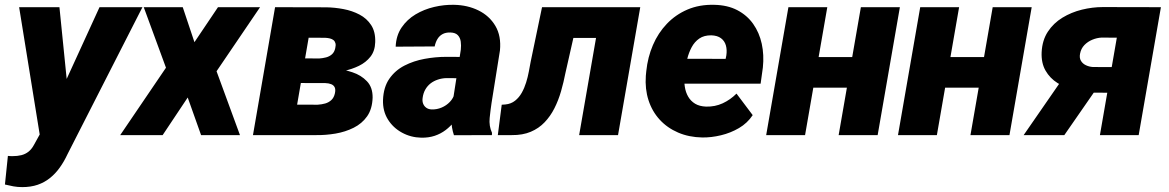

<svg xmlns="http://www.w3.org/2000/svg" viewBox="-38 -558 4830 793"><path d="M163.1 -69.8 373 -528.3H550.3L240.7 79.1Q226.6 109.4 208.7 134.3Q190.9 159.2 168.5 177.2Q146 195.3 117.7 205.1Q89.4 214.8 53.7 214.8Q35.2 214.8 17.6 211.7Q0 208.5 -17.6 204.1L-5.4 85.9Q-0.5 86.4 4.4 86.7Q9.3 86.9 13.7 86.9Q34.2 86.9 50.5 82.8Q66.9 78.6 79.8 68.4Q92.8 58.1 102.5 40ZM207.5 -528.3 245.6 -150.4 233.4 15.6H128.9L41 -528.3Z M716.8 -528.3 765.1 -383.8 862.3 -528.3H1036.1L856.4 -263.7L953.1 0H792.5L737.3 -155.3L633.8 0H458.5L647.5 -278.3L555.7 -528.3Z M1300.8 -214.8 1139.6 -215.3 1156.7 -316.9 1279.8 -316.4Q1294.9 -317.4 1308.8 -321Q1322.8 -324.7 1333 -333.7Q1343.3 -342.8 1346.7 -359.4Q1349.6 -371.6 1347.4 -379.6Q1345.2 -387.7 1339.4 -392.3Q1333.5 -397 1324.7 -399.2Q1315.9 -401.4 1305.2 -401.9L1236.8 -402.3L1167.5 0H1006.8L1098.1 -528.3L1309.6 -527.8Q1344.2 -527.3 1380.4 -520.5Q1416.5 -513.7 1446.8 -497.8Q1477.1 -481.9 1495.1 -454.1Q1513.2 -426.3 1511.7 -383.8Q1510.7 -347.7 1492.2 -324Q1473.6 -300.3 1444.6 -286.1Q1415.5 -272 1382.8 -265.1Q1350.1 -258.3 1321.3 -256.3ZM1269 0H1064.5L1135.3 -126L1273.9 -125.5Q1290.5 -126.5 1305.2 -130.6Q1319.8 -134.8 1330.6 -144.8Q1341.3 -154.8 1345.2 -172.4Q1348.6 -188 1344.5 -197Q1340.3 -206.1 1330.1 -210.2Q1319.8 -214.4 1305.7 -214.8L1171.4 -215.3L1190.4 -316.9L1320.3 -316.4L1345.7 -275.4Q1381.3 -271.5 1417.5 -259.5Q1453.6 -247.6 1477.5 -222.4Q1501.5 -197.3 1501 -154.8Q1499.5 -107.9 1478.3 -77.6Q1457 -47.4 1422.6 -30.3Q1388.2 -13.2 1347.9 -6.3Q1307.6 0.5 1269 0Z M1831.1 -132.8 1865.2 -352.5Q1867.2 -370.1 1865 -386.2Q1862.8 -402.3 1852.8 -412.8Q1842.8 -423.3 1821.8 -423.8Q1802.7 -424.3 1789.6 -417Q1776.4 -409.7 1768.6 -396.5Q1760.7 -383.3 1757.3 -366.2L1596.2 -365.2Q1598.1 -411.1 1620.6 -444.3Q1643.1 -477.5 1678.2 -498.5Q1713.4 -519.5 1755.1 -529.3Q1796.9 -539.1 1837.4 -538.1Q1893.1 -537.1 1938.2 -514.9Q1983.4 -492.7 2008.1 -450.9Q2032.7 -409.2 2026.9 -349.6L1992.2 -132.8Q1987.8 -103.5 1984.4 -70.6Q1981 -37.6 1994.1 -9.3L1993.7 0L1836.9 0.5Q1826.2 -31.2 1826.2 -65.4Q1826.2 -99.6 1831.1 -132.8ZM1883.3 -322.8 1868.7 -234.9 1805.7 -235.4Q1787.1 -234.9 1770.3 -229.2Q1753.4 -223.6 1740.2 -213.4Q1727.1 -203.1 1718.5 -188Q1710 -172.9 1707.5 -153.3Q1705.6 -140.1 1709.7 -129.6Q1713.9 -119.1 1722.9 -112.8Q1731.9 -106.4 1745.6 -106Q1766.6 -105.5 1786.1 -113.8Q1805.7 -122.1 1820.1 -137.2Q1834.5 -152.3 1839.8 -172.4L1868.2 -103.5Q1855.5 -78.1 1839.1 -57.1Q1822.8 -36.1 1802.5 -20.8Q1782.2 -5.4 1757.3 2.9Q1732.4 11.2 1702.1 10.7Q1658.7 9.8 1622.1 -10.3Q1585.4 -30.3 1564 -64.9Q1542.5 -99.6 1543.9 -145Q1545.9 -197.8 1569.8 -232.4Q1593.8 -267.1 1632.1 -286.9Q1670.4 -306.6 1715.6 -314.9Q1760.7 -323.2 1805.2 -323.2Z M2496.1 -528.3 2474.1 -401.4H2219.2L2241.2 -528.3ZM2606.4 -528.3 2514.6 0H2354L2445.8 -528.3ZM2200.7 -528.3H2358.9L2297.4 -256.8Q2290 -218.8 2279.3 -181.4Q2268.6 -144 2252 -111.1Q2235.4 -78.1 2211.4 -53Q2187.5 -27.8 2154.1 -13.7Q2120.6 0.5 2075.7 0H2018.1L2034.2 -125.5L2049.3 -126.5Q2072.8 -128.9 2089.4 -142.1Q2106 -155.3 2116.9 -174.8Q2127.9 -194.3 2135 -217.3Q2142.1 -240.2 2146.2 -262.5Q2150.4 -284.7 2153.8 -303.2Z M2862.3 9.8Q2807.6 8.8 2762.7 -10.5Q2717.8 -29.8 2686.5 -64Q2655.3 -98.1 2640.4 -144.3Q2625.5 -190.4 2629.4 -245.1L2631.3 -264.2Q2637.2 -321.8 2658.7 -371.8Q2680.2 -421.9 2716.3 -459.7Q2752.4 -497.6 2801.5 -518.6Q2850.6 -539.6 2911.6 -538.1Q2966.8 -537.1 3007.1 -516.1Q3047.4 -495.1 3072.8 -459.2Q3098.1 -423.3 3108.2 -377.2Q3118.2 -331.1 3112.8 -279.3L3103.5 -212.4H2683.6L2700.2 -315.4L2959 -314.9L2961.9 -329.1Q2965.3 -352.1 2960 -370.6Q2954.6 -389.2 2939.9 -400.1Q2925.3 -411.1 2900.4 -412.1Q2870.1 -412.6 2850.3 -398.9Q2830.6 -385.3 2818.6 -362.8Q2806.6 -340.3 2800.3 -314.2Q2793.9 -288.1 2791 -264.2L2789.1 -245.6Q2787.1 -221.7 2790.5 -199.2Q2793.9 -176.8 2804.4 -158.7Q2814.9 -140.6 2833 -129.6Q2851.1 -118.7 2878.4 -117.7Q2915 -116.7 2946.8 -131.3Q2978.5 -146 3003.9 -171.4L3070.8 -82.5Q3048.8 -49.3 3014.2 -29.1Q2979.5 -8.8 2939.7 0.7Q2899.9 10.3 2862.3 9.8Z M3541 -322.3 3518.6 -195.8H3261.7L3284.2 -322.3ZM3378.9 -528.3 3287.1 0H3126.5L3218.3 -528.3ZM3678.7 -528.3 3586.9 0H3425.8L3517.6 -528.3Z M4085.4 -322.3 4063 -195.8H3806.2L3828.6 -322.3ZM3923.3 -528.3 3831.5 0H3670.9L3762.7 -528.3ZM4223.1 -528.3 4131.3 0H3970.2L4062 -528.3Z M4376 -269H4544.4L4357.9 0H4189.9ZM4517.1 -528.8 4756.8 -528.3 4665 0H4504.9L4574.7 -402.3L4512.2 -402.8Q4492.7 -401.9 4473.6 -394Q4454.6 -386.2 4440.7 -371.8Q4426.8 -357.4 4422.9 -336.4Q4419.4 -318.8 4426.5 -306.9Q4433.6 -294.9 4447 -288.6Q4460.4 -282.2 4476.1 -281.2L4618.2 -280.8L4599.6 -174.8L4475.1 -175.3Q4437.5 -175.8 4399.4 -185.5Q4361.3 -195.3 4329.8 -215.1Q4298.3 -234.9 4280.3 -266.4Q4262.2 -297.9 4264.2 -342.3Q4266.6 -391.6 4289.8 -427Q4313 -462.4 4349.9 -484.9Q4386.7 -507.3 4430.4 -518.1Q4474.1 -528.8 4517.1 -528.8Z"/></svg>

Font: Roboto Black
Style: Italic
Weight: 900
Italic angle: -12°
Designer: Christian Robertson
Foundry: Google
Version: Version 3.0; 2020